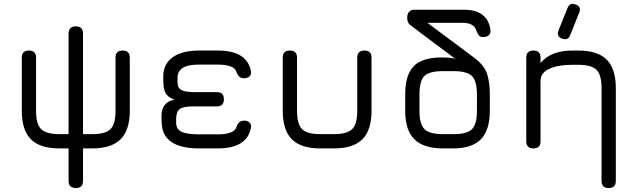

<svg xmlns="http://www.w3.org/2000/svg" viewBox="-20 -749 3218 969"><path d="M90 -190V-458Q90 -494 126 -494Q162 -494 162 -458V-190Q162 -123 187.5 -97.5Q213 -72 280 -72H326V-580Q326 -597 336 -607Q346 -617 362 -616Q399 -616 399 -580V-72H445Q512 -72 537.5 -97Q563 -122 563 -190V-458Q563 -494 599 -494Q635 -494 635 -458V-190Q635 -92 588.5 -46Q542 0 445 0H399V164Q399 200 363 200Q326 200 326 164V0H280Q182 0 136 -46Q90 -92 90 -190Z M796 -131 795 -157Q793 -234 860 -246Q826 -259 815 -280Q804 -301 804 -344V-365Q804 -425 851.5 -460Q899 -495 994 -494H1079Q1225 -494 1246 -392Q1250 -374 1240 -364Q1230 -354 1211 -354Q1184 -354 1173 -387Q1161 -423 1079 -423H982Q874 -423 876 -354V-333Q876 -304 897 -294Q918 -284 959 -284H1074Q1110 -284 1110 -248Q1110 -212 1074 -212H953Q905 -212 887 -198.5Q869 -185 869 -148V-131Q869 -96 897 -83.5Q925 -71 985 -71H1079Q1161 -71 1173 -107Q1183 -140 1212 -140Q1230 -140 1240 -130Q1250 -120 1246 -102Q1225 0 1079 0H985Q799 0 796 -131Z M1407 -190V-458Q1407 -494 1443 -494Q1479 -494 1479 -458V-190Q1479 -123 1504.5 -97.5Q1530 -72 1597 -72H1665Q1732 -72 1757.5 -97.5Q1783 -123 1783 -190V-458Q1783 -494 1819 -494Q1855 -494 1855 -458V-190Q1855 -92 1809 -46Q1763 0 1665 0H1597Q1499 0 1453 -46Q1407 -92 1407 -190Z M2215 0Q2118 0 2071.5 -46Q2025 -92 2025 -189V-272Q2025 -371 2068 -415Q2111 -459 2208 -459Q2263 -459 2279 -451L2051 -622Q2035 -634 2035 -660Q2035 -678 2044.5 -689Q2054 -700 2070 -700H2320Q2440 -700 2455 -600Q2458 -582 2448 -572Q2438 -562 2420 -562Q2404 -562 2397.5 -569.5Q2391 -577 2383 -597Q2371 -634 2313 -634H2137L2370 -460Q2423 -421 2437.5 -378.5Q2452 -336 2452 -272V-190Q2452 -92 2407 -46Q2362 0 2266 0ZM2215 -72H2269Q2337 -72 2362 -97Q2387 -122 2387 -190V-272Q2387 -340 2362 -365Q2337 -390 2269 -390H2215Q2147 -390 2122 -365.5Q2097 -341 2097 -272V-189Q2097 -122 2122.5 -97Q2148 -72 2215 -72Z M2816 -554Q2787 -566 2799 -596L2844 -708Q2856 -738 2886 -726Q2916 -715 2903 -685L2858 -572Q2847 -543 2816 -554ZM2708 -36Q2708 0 2672 0Q2636 0 2636 -36V-458Q2636 -494 2672 -494Q2708 -494 2708 -458V-431Q2760 -494 2870 -494H2898Q2996 -494 3042 -448Q3088 -402 3088 -304V164Q3088 200 3052 200Q3016 200 3016 164V-304Q3016 -371 2990.5 -396.5Q2965 -422 2898 -422H2870Q2796 -422 2752 -401.5Q2708 -381 2708 -341Z"/></svg>

Font: Jura SemiBold
Style: Regular
Weight: 600
Designer: Daniel Johnson, Alexei Vanyashin
Foundry: Daniel Johnson
Version: Version 5.103